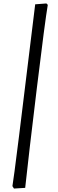

<svg xmlns="http://www.w3.org/2000/svg" viewBox="-20 -823 338 1113"><path d="M61 270 52 256Q63 200 184 -798L249 -803L257 -795Q241 -702 193.5 -311.5Q146 79 126 266Z"/></svg>

Font: Albura Medium
Style: Italic
Weight: 462
Italic angle: -7°
Designer: Mercedes Jáuregui
Foundry: Omnibus-Type Team
Version: Version 1.000